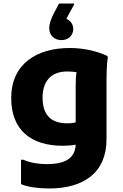

<svg xmlns="http://www.w3.org/2000/svg" viewBox="-20 -836 704 1096"><path d="M331 -607C370 -607 398 -633 398 -671C398 -704 376 -720 359 -729L403 -810V-816H317L287 -759C278 -740 261 -707 261 -676C261 -632 292 -607 331 -607ZM592 -517C543 -540 468 -562 378 -562C188 -562 44 -470 44 -276C44 -93 158 -4 337 -4C359 -4 383 -5 412 -10C408 75 341 101 245 101C204 101 149 93 114 76H100V215C137 232 205 240 259 240C455 240 588 152 588 -41V-348C588 -391 588 -473 596 -509ZM223 -279C223 -366 266 -428 364 -428C384 -428 402 -426 417 -424C413 -403 412 -374 412 -344V-137C394 -133 379 -132 364 -132C267 -132 223 -184 223 -279Z"/></svg>

Font: Kufam Arabic Latin Roman Bold
Style: Regular
Weight: 700
Designer: Wael Morcos & Artur Schmal
Version: Version 1.200;PS 001.200;hotconv 1.0.88;makeotf.lib2.5.64775